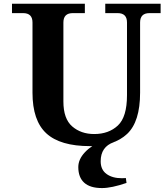

<svg xmlns="http://www.w3.org/2000/svg" viewBox="-20 -752 876 1001"><path d="M449.2 9.8Q293.9 9.8 221.7 -56.6Q149.4 -123 149.4 -269V-634.8Q149.4 -683.6 100.6 -683.6H42.5V-732.4H422.4V-683.6H359.4Q310.5 -683.6 310.5 -634.8V-223.1Q310.5 -132.8 356.4 -93Q402.3 -53.2 471.2 -53.2Q546.9 -53.2 594.5 -97.7Q642.1 -142.1 642.1 -255.9V-634.8Q642.1 -683.6 593.3 -683.6H528.8V-732.4H817.4V-683.6H759.3Q710.4 -683.6 710.4 -634.8V-269Q710.4 -117.2 642.6 -53.7Q574.7 9.8 449.2 9.8ZM573.2 -10.7Q504.9 13.2 504.9 88.9Q504.9 132.8 535.4 155Q565.9 177.2 615.7 177.2Q623 177.2 636.2 176.3L639.6 201.7Q561.5 228.5 511.7 228.5Q449.7 228.5 418.9 200.4Q388.2 172.4 388.2 119.1Q388.2 38.6 524.9 -27.3Z"/></svg>

Font: Munson
Style: Bold
Weight: 700
Designer: Paul James MIller
Foundry: High-Logic / Made with FontCreator
Version: Version 2.10;May 5, 2019;FontCreator 11.5.0.2430 64-bit